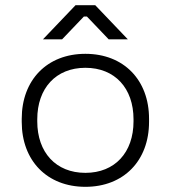

<svg xmlns="http://www.w3.org/2000/svg" viewBox="-20 -708 660 742"><path d="M310 14C458 14 556 -87 556 -237V-249C556 -399 458 -500 310 -500C162 -500 64 -399 64 -249V-237C64 -87 162 14 310 14ZM124 -239V-247C124 -367 196 -446 310 -446C424 -446 496 -367 496 -247V-239C496 -119 424 -40 310 -40C196 -40 124 -119 124 -239ZM146 -556H220L304 -644H316L400 -556H474L348 -688H272Z"/></svg>

Font: Meta Space Light
Style: Regular
Weight: 300
Designer: Meta Pool / Florian Karsten
Foundry: Meta Pool / Florian Karsten
Version: Version 2.000;Glyphs 3.1.1 (3137)